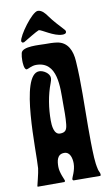

<svg xmlns="http://www.w3.org/2000/svg" viewBox="-98 -940 558 990"><g transform="rotate(-10 181.0 -445.0)"><path d="M117 -619C230 -619 220 -482 220 -402C220 -365 221 -327 217 -290C214 -263 207 -249 178 -249C145 -249 142 -299 142 -323C142 -387 152 -454 175 -514C178 -522 181 -531 181 -540C181 -564 149 -584 127 -584C24 -584 42 -176 35 -92C33 -70 15 -3 15 -1L18 1H156L160 -2V-7C160 -9 139 -50 139 -81C139 -111 143 -147 181 -147C213 -147 220 -110 220 -85C220 -48 199 -13 199 -7C199 -5 200 -4 200 -2L204 1L344 2L346 0C346 -1 347 -3 347 -5C347 -14 340 -23 338 -32C333 -53 330 -75 329 -96C326 -150 326 -204 326 -257C326 -372 331 -488 323 -603C320 -654 301 -706 243 -714C223 -717 202 -717 181 -717C152 -717 63 -726 55 -692C52 -680 51 -666 51 -653C51 -643 52 -605 66 -605C74 -605 93 -619 117 -619ZM77 -745C91 -753 151 -790 162 -793C176 -793 234 -749 278 -749C287 -749 299 -750 299 -762C299 -765 297 -769 295 -771C270 -799 245 -824 223 -855C212 -871 195 -892 174 -892C144 -892 63 -780 63 -753V-751C64 -748 68 -744 71 -744L75 -745Z"/></g></svg>

Font: DisSenso
Style: Regular
Weight: 400
Version: Version 1.150